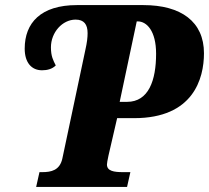

<svg xmlns="http://www.w3.org/2000/svg" viewBox="-20 -734 821 754"><path d="M122 0H479L492 -58H463C428 -58 400 -62 400 -88C400 -94 402 -103 406 -123L440 -270H507C739 -270 781 -425 781 -525C781 -649 691 -714 543 -714H282C140 -714 77 -644 77 -543C77 -488 104 -458 145 -458C166 -458 185 -463 199 -477C189 -497 180 -513 180 -548C180 -607 225 -657 277 -657C310 -657 324 -638 324 -604C324 -587 322 -568 315 -537L225 -112C215 -65 181 -58 146 -58H135ZM479 -334H450L517 -650H521C556 -650 593 -613 593 -523C593 -419 564 -334 479 -334Z"/></svg>

Font: Noto Serif Condensed Black
Style: Italic
Weight: 900
Width: 3
Italic angle: -12°
Designer: Monotype Design Team
Foundry: Monotype Imaging Inc.
Version: Version 2.013